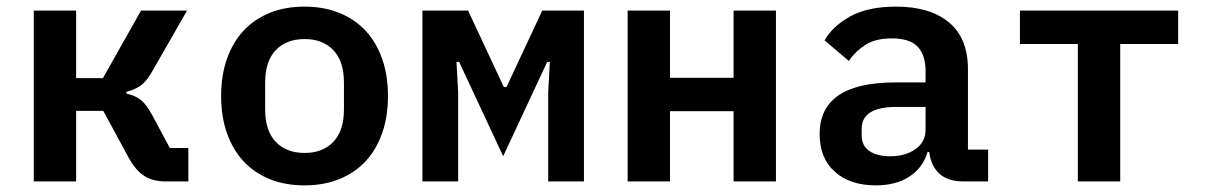

<svg xmlns="http://www.w3.org/2000/svg" viewBox="-20 -548 3640 580"><path d="M82 -516H210V-312H291L406 -516H545L439 -331Q422 -301 403.5 -288.5Q385 -276 362 -271V-265Q388 -260 405.5 -246Q423 -232 441 -198L493 -101H549V0H479Q442 0 416 -16.5Q390 -33 369 -71L292 -213H210V0H82Z M900 12Q841 12 794.5 -7Q748 -26 715.5 -61Q683 -96 665.5 -146Q648 -196 648 -258Q648 -320 665.5 -370Q683 -420 715.5 -455Q748 -490 794.5 -509Q841 -528 900 -528Q958 -528 1005 -509Q1052 -490 1084.5 -455Q1117 -420 1134.5 -370Q1152 -320 1152 -258Q1152 -196 1134.5 -146Q1117 -96 1084.5 -61Q1052 -26 1005 -7Q958 12 900 12ZM900 -86Q955 -86 987 -119.5Q1019 -153 1019 -218V-298Q1019 -363 987 -396.5Q955 -430 900 -430Q845 -430 813 -396.5Q781 -363 781 -298V-218Q781 -153 813 -119.5Q845 -86 900 -86Z M1256 -516H1394L1502 -285H1510L1618 -516H1744V0H1636V-269L1641 -361H1633L1500 -76L1367 -361H1359L1364 -269V0H1256Z M1876 -516H2004V-313H2196V-516H2324V0H2196V-212H2004V0H1876Z M2890 0Q2843 0 2817.5 -23.5Q2792 -47 2787 -89H2782Q2768 -41 2727 -14.5Q2686 12 2626 12Q2548 12 2502 -29Q2456 -70 2456 -143Q2456 -299 2685 -299H2776V-333Q2776 -382 2752 -407Q2728 -432 2674 -432Q2625 -432 2595 -413Q2565 -394 2544 -364L2471 -426Q2495 -469 2548.5 -498.5Q2602 -528 2687 -528Q2789 -528 2846.5 -480.5Q2904 -433 2904 -339V-96H2965V0ZM2669 -76Q2715 -76 2745.5 -97.5Q2776 -119 2776 -156V-225H2688Q2583 -225 2583 -159V-139Q2583 -108 2606 -92Q2629 -76 2669 -76Z M3236 -415H3061V-516H3539V-415H3364V0H3236Z"/></svg>

Font: IBM Plex Mono SmBld
Style: Regular
Weight: 600
Monospace: yes
Designer: Mike Abbink, Paul van der Laan, Pieter van Rosmalen
Foundry: Bold Monday
Version: Version 2.3